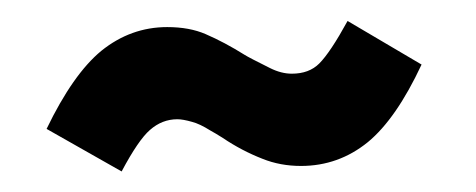

<svg xmlns="http://www.w3.org/2000/svg" viewBox="-20 -362 459 185"><path d="M24.9 -237.8Q50.3 -290.5 77.6 -313Q106 -335.9 141.1 -335.9Q162.6 -335.9 178.2 -329.1Q196.3 -321.3 215.8 -309.1Q219.7 -306.6 240.2 -296.4Q251 -291 261.2 -291Q277.8 -291 287.6 -300.8Q298.3 -311.5 314.9 -341.8L386.2 -299.8Q361.8 -247.6 334.5 -225.1Q306.2 -202.1 270 -202.1Q250 -202.1 232.9 -209Q212.9 -216.8 194.8 -229Q193.8 -229.5 192.4 -230.5Q190.9 -231.4 188 -233.2Q185.1 -234.9 182.6 -236.3Q172.4 -242.7 165 -244.6Q156.2 -247.1 150.9 -247.1Q136.2 -247.1 124.5 -236.8Q113.3 -227.1 97.2 -196.8Z"/></svg>

Font: D-DIN Condensed
Style: DINCondensed-Bold
Weight: 700
Width: 3
Designer: Charles Nix
Foundry: Datto Inc.
Version: Version 1.10